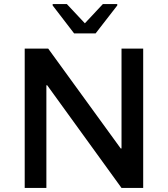

<svg xmlns="http://www.w3.org/2000/svg" viewBox="-20 -928 829 948"><path d="M102 0V-688H218L576 -195H580V-688H687V0H580L213 -507H209V0ZM346 -763 240 -901V-908H310L399 -813L488 -908H559V-901L452 -763Z"/></svg>

Font: Saira SemiExpanded Medium
Style: Regular
Weight: 500
Width: 6
Designer: Hector Gatti with collaboration of the Omnibus-Type team
Foundry: Omnibus-Type
Version: Version 1.101